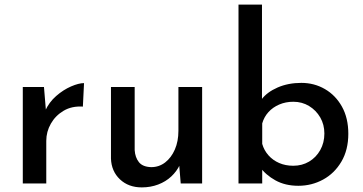

<svg xmlns="http://www.w3.org/2000/svg" viewBox="-20 -797 1576 834"><path d="M171 -419 181 -299 176 -315Q193 -353 224 -380Q255 -407 288.5 -421.5Q322 -436 345 -436L340 -334Q292 -337 256.5 -316Q221 -295 201 -260Q181 -225 181 -185V0H79V-419Z M596 17Q538 17 501 -18Q464 -53 462 -108V-419H565V-145Q567 -113 583.5 -92.5Q600 -72 637 -71Q671 -71 697.5 -91.5Q724 -112 739.5 -147.5Q755 -183 755 -229V-419H858V0H765L757 -97L761 -81Q748 -53 724 -30.5Q700 -8 667 4.5Q634 17 596 17Z M1276 10Q1219 10 1176.5 -13.5Q1134 -37 1108 -73L1119 -102V0H1016V-777H1118V-328L1116 -365Q1140 -397 1186 -417Q1232 -437 1289 -437Q1345 -437 1391.5 -410Q1438 -383 1465.5 -333.5Q1493 -284 1493 -216Q1493 -146 1463 -95Q1433 -44 1383.5 -17Q1334 10 1276 10ZM1254 -77Q1292 -77 1322.5 -95Q1353 -113 1371 -145Q1389 -177 1389 -217Q1389 -256 1371 -287Q1353 -318 1322.5 -336.5Q1292 -355 1254 -355Q1221 -355 1193 -343Q1165 -331 1146 -310Q1127 -289 1119 -261V-172Q1127 -144 1146 -122.5Q1165 -101 1192.5 -89Q1220 -77 1254 -77Z"/></svg>

Font: Josefin Sans Thin Medium
Style: Regular
Weight: 500
Version: Version 2.000